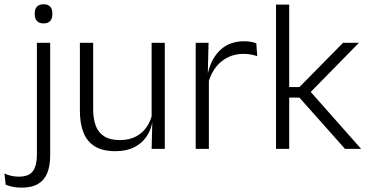

<svg xmlns="http://www.w3.org/2000/svg" viewBox="-84 -684 1698 882"><path d="M85.5 -45V-487.5H146.5V-45ZM116 -576.5Q96 -576.5 85.8 -587.5Q75.5 -598.5 75.5 -619V-622.5Q75.5 -642.5 85.8 -653.5Q96 -664.5 116 -664.5Q136.5 -664.5 146.5 -653.5Q156.5 -642.5 156.5 -622.5V-619Q156.5 -598.5 146.5 -587.5Q136.5 -576.5 116 -576.5ZM14.5 178Q-7 178 -26 174Q-45 170 -58 164.5L-63.5 113Q-48.5 120 -32 123.8Q-15.5 127.5 2 127.5Q49.5 127.5 67.5 101.8Q85.5 76 85.5 27V-143.5H146.5V30Q146.5 76.5 133.5 109.8Q120.5 143 91.5 160.5Q62.5 178 14.5 178Z M344 -487.5V-181.5Q344 -138.5 355.8 -106.8Q367.5 -75 394.5 -57.8Q421.5 -40.5 467 -40.5Q509.5 -40.5 540.2 -56.8Q571 -73 590.2 -101.2Q609.5 -129.5 616 -164.5L628.5 -120H615Q608.5 -84.5 587.8 -54.8Q567 -25 531.8 -7.2Q496.5 10.5 446 10.5Q387.5 10.5 351.8 -11.5Q316 -33.5 299.5 -75Q283 -116.5 283 -175.5V-487.5ZM673 -487.5V0H612.5L615.5 -120.5L612.5 -123.5V-487.5Z M872 -301.5 856.5 -348 871.5 -350Q887.5 -417 929.5 -455.8Q971.5 -494.5 1038 -494.5Q1055.5 -494.5 1069.5 -491.8Q1083.5 -489 1093.5 -485L1097.5 -426Q1085 -430.5 1069 -433.5Q1053 -436.5 1034 -436.5Q977 -436.5 934 -402.2Q891 -368 872 -301.5ZM815 0V-487.5H874L870.5 -341L875.5 -336V0Z M1501 0 1291.5 -235.5H1236.5V-284H1291.5L1492 -487.5H1565L1335.5 -253.5V-270.5L1575 0ZM1184 0V-663H1244.5V0Z"/></svg>

Font: Anek Odia Medium Light
Style: Regular
Weight: 300
Version: Version 1.003